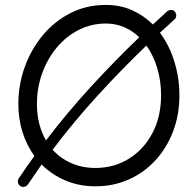

<svg xmlns="http://www.w3.org/2000/svg" viewBox="-20 -714 769 766"><path d="M61 28.3Q53.2 22.9 51.5 14.2Q49.8 5.4 54.7 -2Q85 -47.4 117.2 -91.8Q86.9 -133.3 70.1 -186Q53.2 -238.8 53.2 -299.3Q53.2 -375.5 78.6 -446.3Q104 -517.1 150.4 -573Q196.8 -628.9 260.7 -661.6Q324.7 -694.3 402.3 -694.3Q460 -694.3 506.8 -673.3Q553.7 -652.3 589.8 -616.2Q617.7 -642.1 647 -668.9Q653.8 -674.3 662.8 -674.3Q671.9 -674.3 677.7 -667.5Q683.1 -661.1 683.1 -651.9Q683.1 -642.6 676.3 -636.7Q646.5 -609.9 618.2 -583.5Q656.2 -532.2 676 -467Q695.8 -401.9 695.8 -334Q695.8 -256.3 670.7 -190.2Q645.5 -124 600.3 -74.7Q555.2 -25.4 493.9 2Q432.6 29.3 360.4 29.3Q296.4 29.3 241.7 6.3Q187 -16.6 146 -57.6Q118.2 -18.1 91.3 22Q86.4 29.3 77.1 31.2Q67.9 33.2 61 28.3ZM127.4 -299.3Q127.4 -256.8 136.7 -220.2Q146 -183.6 163.6 -153.8Q249.5 -266.6 343.3 -368.7Q437 -470.7 535.6 -565.4Q508.8 -591.3 475.1 -605.7Q441.4 -620.1 402.3 -620.1Q344.2 -620.1 294.2 -594.7Q244.1 -569.3 206.8 -524.7Q169.4 -480 148.4 -422.1Q127.4 -364.3 127.4 -299.3ZM360.4 -43.9Q434.6 -43.9 493.9 -80.6Q553.2 -117.2 587.9 -182.6Q622.6 -248 622.6 -334Q622.6 -391.6 607.2 -442.6Q591.8 -493.7 564 -532.2Q464.4 -436.5 370.4 -333.7Q276.4 -231 189.9 -116.7Q221.2 -82 264.9 -63Q308.6 -43.9 360.4 -43.9Z"/></svg>

Font: Mikhak-DS1-FD Regular
Style: Regular
Weight: 400
Designer: Amin Abedi
Version: Version 3.2